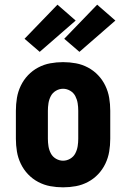

<svg xmlns="http://www.w3.org/2000/svg" viewBox="-20 -794 540 822"><path d="M250 8Q222 8 195 3Q168 -2 143.5 -15Q119 -28 100 -48Q81 -68 69 -93Q57 -118 52.5 -145Q48 -172 48 -200V-320Q48 -348 52.5 -375Q57 -402 69 -427Q81 -452 100 -472Q119 -492 143.5 -505Q168 -518 195 -523Q222 -528 250 -528Q278 -528 305 -523Q332 -518 356.5 -505Q381 -492 400 -472Q419 -452 431 -427Q443 -402 447.5 -375Q452 -348 452 -320V-200Q452 -172 447.5 -145Q443 -118 431 -93Q419 -68 400 -48Q381 -28 356.5 -15Q332 -2 305 3Q278 8 250 8ZM250 -106Q266 -106 280.5 -114.5Q295 -123 302.5 -137.5Q310 -152 312.5 -168Q315 -184 315 -200V-320Q315 -336 312.5 -352Q310 -368 302.5 -382.5Q295 -397 280.5 -405.5Q266 -414 250 -414Q234 -414 219.5 -405.5Q205 -397 197.5 -382.5Q190 -368 187.5 -352Q185 -336 185 -320V-200Q185 -184 187.5 -168Q190 -152 197.5 -137.5Q205 -123 219.5 -114.5Q234 -106 250 -106ZM320 -572 255 -628 396 -774 474 -706ZM150 -572 85 -628 226 -774 304 -706Z"/></svg>

Font: Iosevka Heavy
Style: Regular
Weight: 900
Monospace: yes
Designer: Belleve Invis
Foundry: Belleve Invis
Version: Version 32.5.0; ttfautohint (v1.8.4)